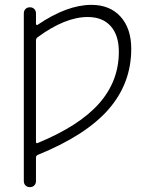

<svg xmlns="http://www.w3.org/2000/svg" viewBox="-20 -550 608 790"><path d="M128 -383V33Q128 42 136 38Q306 -32 387.5 -124Q469 -216 469 -337Q469 -405 435.5 -442.5Q402 -480 341 -480Q248 -480 135 -397Q128 -392 128 -383ZM78 195V-495Q78 -506 85 -513Q92 -520 103 -520Q114 -520 121 -513Q128 -506 128 -495V-452Q128 -449 130.5 -447.5Q133 -446 135 -448Q256 -530 356 -530Q432 -530 476 -481.5Q520 -433 520 -349Q520 -207 426.5 -100Q333 7 136 87Q128 90 128 99V195Q128 206 121 213Q114 220 103 220Q92 220 85 213Q78 206 78 195Z"/></svg>

Font: Rounded Mplus 1c Light
Style: Regular
Weight: 300
Version: Version 1.059.20150529